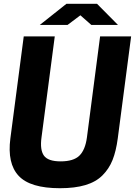

<svg xmlns="http://www.w3.org/2000/svg" viewBox="-20 -970 705 1003"><path d="M596.2 -839.8H457L399.9 -890.1L333 -839.8H188L327.1 -950.2H486.8ZM293 13.2Q137.7 13.2 77.4 -51.5Q17.1 -116.2 34.2 -247.1L104 -779.8H266.1L196.8 -252Q188 -187 209.5 -157Q231 -127 296.9 -127Q363.8 -127 394.5 -156.7Q425.3 -186.5 434.1 -252L502.9 -779.8H665L595.2 -247.1Q586.4 -180.7 568.1 -134.5Q549.8 -88.4 515.4 -54Q481 -19.5 426 -3.2Q371.1 13.2 293 13.2Z"/></svg>

Font: Cooper Hewitt
Style: Bold Italic
Weight: 712
Designer: Village Type and Design LLC
Foundry: Cooper Hewitt Smithsonian Design Museum
Version: 1.000